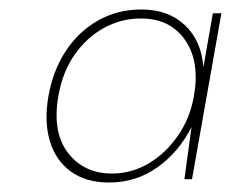

<svg xmlns="http://www.w3.org/2000/svg" viewBox="-20 -732 487 405"><path d="M210 -347Q161 -347 129 -370.5Q97 -394 85 -435Q73 -476 82 -528Q91 -581 117.5 -622.5Q144 -664 185.5 -688Q227 -712 278 -712Q335 -712 370 -679Q405 -646 409 -590L429 -704H447L385 -354H369L384 -464Q357 -411 312 -379Q267 -347 210 -347ZM216 -366Q258 -366 294 -387.5Q330 -409 355.5 -446Q381 -483 389 -529Q402 -602 370.5 -647.5Q339 -693 277 -693Q236 -693 200 -673.5Q164 -654 138 -617.5Q112 -581 103 -529Q90 -453 123.5 -409.5Q157 -366 216 -366Z"/></svg>

Font: DM Sans 17pt Thin
Style: Italic
Weight: 250
Italic angle: -10°
Version: Version 4.004;gftools[0.9.30]